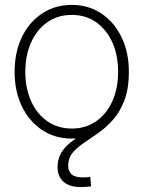

<svg xmlns="http://www.w3.org/2000/svg" viewBox="-20 -551 581 777"><path d="M270.5 9.8Q202.6 9.8 150.1 -25.1Q97.7 -60.1 68.4 -121.1Q39.1 -182.1 39.1 -260.3Q39.1 -339.4 68.4 -400.4Q97.7 -461.4 150.1 -496.3Q202.6 -531.2 270.5 -531.2Q338.4 -531.2 390.4 -496.3Q442.4 -461.4 471.9 -400.4Q501.5 -339.4 501.5 -260.3Q501.5 -182.1 471.9 -121.1Q442.4 -60.1 390.4 -25.1Q338.4 9.8 270.5 9.8ZM270.5 -30.8Q326.7 -30.8 368.9 -60.1Q411.1 -89.4 434.6 -141.4Q458 -193.4 458 -260.3Q458 -327.6 434.6 -379.6Q411.1 -431.6 368.9 -461.2Q326.7 -490.7 270.5 -490.7Q214.4 -490.7 171.9 -461.2Q129.4 -431.6 106 -379.6Q82.5 -327.6 82.5 -260.3Q82.5 -193.4 106 -141.4Q129.4 -89.4 171.9 -60.1Q214.4 -30.8 270.5 -30.8ZM307.6 206.1Q260.7 206.1 236.8 184.3Q212.9 162.6 212.9 125.5Q212.9 92.3 227.1 68.6Q241.2 44.9 264.6 26.1Q288.1 7.3 316.2 -10.5Q344.2 -28.3 372.3 -49.3Q400.4 -70.3 423.8 -98.4Q447.3 -126.5 461.4 -165.8Q475.6 -205.1 475.6 -260.3H501.5Q501.5 -191.9 483.6 -145.3Q465.8 -98.6 438 -67.1Q410.2 -35.6 378.7 -13.4Q347.2 8.8 319.1 27.6Q291 46.4 273.4 67.9Q255.9 89.4 255.9 120.1Q255.9 141.1 269.3 154.1Q282.7 167 315.9 167Q323.7 167 331.1 166.5Q338.4 166 345.2 165L348.6 203.1Q339.4 204.1 329.1 205.1Q318.8 206.1 307.6 206.1Z"/></svg>

Font: Inter 28pt ExtraLight
Style: Regular
Weight: 250
Designer: Rasmus Andersson
Foundry: rsms
Version: Version 4.001;git-66647c0bb